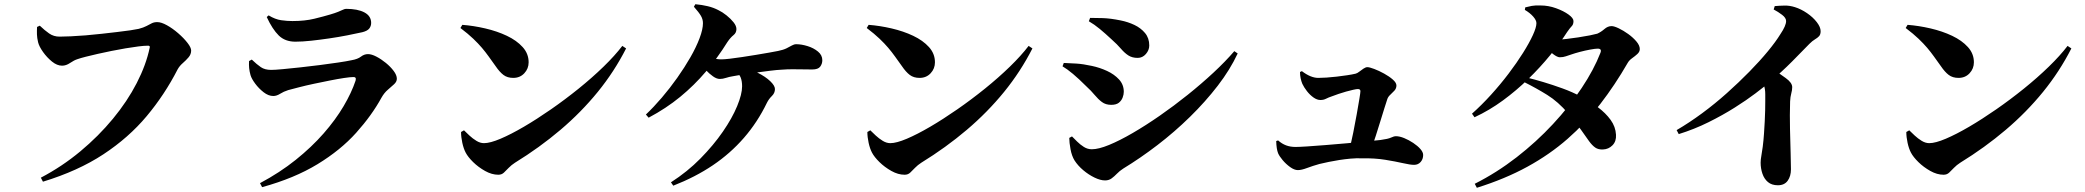

<svg xmlns="http://www.w3.org/2000/svg" viewBox="-20 -827 9905 912"><path d="M174 17Q275 -36 361.5 -108Q448 -180 516.5 -263Q585 -346 629.5 -432.5Q674 -519 691 -600Q693 -605 690.5 -607.5Q688 -610 684 -610Q665 -610 637.5 -606.5Q610 -603 577 -597.5Q544 -592 509.5 -585Q475 -578 444 -571Q413 -564 387.5 -557.5Q362 -551 348 -546Q332 -541 313 -528Q294 -515 275 -515Q251 -515 227 -534.5Q203 -554 184.5 -580Q166 -606 161 -626Q156 -647 155.5 -663.5Q155 -680 156 -699L169 -705Q192 -683 213.5 -668Q235 -653 263 -653Q284 -653 316.5 -654.5Q349 -656 386.5 -659Q424 -662 463 -666.5Q502 -671 537 -675Q572 -679 599 -683Q626 -687 639 -690Q662 -696 676 -703.5Q690 -711 701 -716.5Q712 -722 727 -722Q746 -722 773 -707Q800 -692 826.5 -669Q853 -646 870.5 -623.5Q888 -601 888 -587Q888 -569 875.5 -554.5Q863 -540 848 -527Q833 -514 824 -498Q762 -377 676.5 -275Q591 -173 471 -94Q351 -15 184 36Z M1215 43Q1309 -7 1384.5 -67.5Q1460 -128 1517 -193Q1574 -258 1612 -322.5Q1650 -387 1669 -444Q1674 -462 1658 -461Q1644 -461 1614 -456.5Q1584 -452 1546.5 -444.5Q1509 -437 1471 -429Q1433 -421 1400.5 -412.5Q1368 -404 1349 -399Q1327 -392 1310.5 -381.5Q1294 -371 1278 -371Q1255 -371 1232 -389Q1209 -407 1192 -430Q1175 -453 1170 -470Q1165 -488 1163.5 -503.5Q1162 -519 1163 -537L1176 -544Q1200 -521 1219 -508Q1238 -495 1268 -495Q1286 -495 1323 -498.5Q1360 -502 1406.5 -507Q1453 -512 1499.5 -518Q1546 -524 1586.5 -530Q1627 -536 1650 -541Q1679 -546 1694.5 -558Q1710 -570 1728 -570Q1745 -570 1768 -558Q1791 -546 1813 -528Q1835 -510 1850 -490Q1865 -470 1865 -453Q1865 -439 1852 -427Q1839 -415 1822 -400.5Q1805 -386 1792 -363Q1746 -279 1672 -196.5Q1598 -114 1488 -47Q1378 20 1225 62ZM1383 -629Q1334 -629 1304 -658.5Q1274 -688 1247 -746L1256 -754Q1287 -735 1315.5 -731Q1344 -727 1369 -727Q1428 -727 1473 -738Q1518 -749 1548 -758Q1572 -765 1586.5 -771Q1601 -777 1609.5 -781Q1618 -785 1624 -785Q1679 -785 1711 -768Q1743 -751 1743 -718Q1743 -703 1734 -691.5Q1725 -680 1701 -674Q1670 -667 1629 -659Q1588 -651 1543.5 -644.5Q1499 -638 1457.5 -633.5Q1416 -629 1383 -629Z M2347 3Q2316 3 2284 -15Q2252 -33 2227.5 -57Q2203 -81 2192 -102Q2182 -121 2176 -148.5Q2170 -176 2170 -200L2184 -208Q2194 -198 2209.5 -183.5Q2225 -169 2243 -158Q2261 -147 2279 -147Q2308 -147 2357.5 -168Q2407 -189 2468.5 -225Q2530 -261 2597 -307.5Q2664 -354 2728.5 -406Q2793 -458 2847 -510.5Q2901 -563 2936 -609L2954 -597Q2898 -487 2819.5 -390.5Q2741 -294 2642 -210Q2543 -126 2426 -54Q2409 -43 2396.5 -30Q2384 -17 2373.5 -7Q2363 3 2347 3ZM2418 -457Q2390 -457 2371.5 -471Q2353 -485 2334 -513Q2316 -538 2301 -559Q2286 -580 2269 -600Q2252 -620 2228 -643Q2204 -666 2167 -694L2176 -709Q2229 -705 2285 -692Q2341 -679 2387.5 -657Q2434 -635 2462.5 -603.5Q2491 -572 2491 -531Q2491 -501 2470.5 -479Q2450 -457 2418 -457Z M3167 39Q3245 -11 3307 -74Q3369 -137 3413.5 -201.5Q3458 -266 3481.5 -323Q3505 -380 3505 -417Q3505 -441 3498.5 -458Q3492 -475 3477 -485L3497 -510Q3542 -500 3579 -481.5Q3616 -463 3638.5 -441.5Q3661 -420 3661 -404Q3661 -385 3646.5 -371Q3632 -357 3623 -339Q3578 -246 3513.5 -172Q3449 -98 3366 -42Q3283 14 3178 55ZM3048 -283Q3085 -318 3123.5 -363Q3162 -408 3197 -457.5Q3232 -507 3259.5 -555Q3287 -603 3303 -645.5Q3319 -688 3319 -717Q3319 -735 3309.5 -751.5Q3300 -768 3276 -795L3283 -807Q3315 -804 3342 -797.5Q3369 -791 3392 -779Q3411 -770 3431 -754Q3451 -738 3464.5 -721Q3478 -704 3478 -689Q3478 -671 3464 -660Q3450 -649 3435 -627Q3389 -553 3333.5 -487.5Q3278 -422 3211 -367Q3144 -312 3061 -268ZM3399 -452Q3384 -452 3366.5 -464.5Q3349 -477 3333.5 -493.5Q3318 -510 3308 -523L3328 -564Q3342 -557 3364.5 -551Q3387 -545 3406 -545Q3420 -545 3446 -548Q3472 -551 3505 -556Q3538 -561 3571.5 -566.5Q3605 -572 3633 -577Q3661 -582 3676 -585Q3701 -590 3716 -597.5Q3731 -605 3741.5 -611Q3752 -617 3762 -617Q3787 -617 3816 -608Q3845 -599 3865.5 -582Q3886 -565 3886 -541Q3886 -524 3876 -510.5Q3866 -497 3838 -497Q3818 -497 3793.5 -497.5Q3769 -498 3743.5 -498Q3718 -498 3693 -496Q3670 -495 3638.5 -491Q3607 -487 3573.5 -482.5Q3540 -478 3510.5 -473.5Q3481 -469 3462 -465Q3443 -462 3428 -457Q3413 -452 3399 -452Z M4277 3Q4246 3 4214 -15Q4182 -33 4157.5 -57Q4133 -81 4122 -102Q4112 -121 4106 -148.5Q4100 -176 4100 -200L4114 -208Q4124 -198 4139.5 -183.5Q4155 -169 4173 -158Q4191 -147 4209 -147Q4238 -147 4287.5 -168Q4337 -189 4398.5 -225Q4460 -261 4527 -307.5Q4594 -354 4658.5 -406Q4723 -458 4777 -510.5Q4831 -563 4866 -609L4884 -597Q4828 -487 4749.5 -390.5Q4671 -294 4572 -210Q4473 -126 4356 -54Q4339 -43 4326.5 -30Q4314 -17 4303.5 -7Q4293 3 4277 3ZM4348 -457Q4320 -457 4301.5 -471Q4283 -485 4264 -513Q4246 -538 4231 -559Q4216 -580 4199 -600Q4182 -620 4158 -643Q4134 -666 4097 -694L4106 -709Q4159 -705 4215 -692Q4271 -679 4317.5 -657Q4364 -635 4392.5 -603.5Q4421 -572 4421 -531Q4421 -501 4400.5 -479Q4380 -457 4348 -457Z M5229 30Q5207 30 5179 16.5Q5151 3 5125.5 -18.5Q5100 -40 5084 -65Q5071 -86 5065 -118Q5059 -150 5059 -172L5072 -179Q5082 -169 5096.5 -154.5Q5111 -140 5128.5 -129Q5146 -118 5166 -118Q5198 -118 5248 -138.5Q5298 -159 5360 -195Q5422 -231 5489 -277.5Q5556 -324 5621.5 -376.5Q5687 -429 5744 -482Q5801 -535 5843 -584L5859 -573Q5823 -496 5764.5 -420Q5706 -344 5632.5 -272Q5559 -200 5478 -138Q5397 -76 5315 -26Q5298 -15 5285.5 -2Q5273 11 5260 20.5Q5247 30 5229 30ZM5258 -329Q5232 -329 5214 -342.5Q5196 -356 5179.5 -376Q5163 -396 5140 -417Q5104 -453 5076.5 -476Q5049 -499 5027 -512L5033 -528Q5061 -527 5093 -525Q5125 -523 5166 -514Q5204 -506 5238.5 -490Q5273 -474 5295.5 -449.5Q5318 -425 5318 -391Q5318 -378 5312.5 -363.5Q5307 -349 5294.5 -339Q5282 -329 5258 -329ZM5384 -552Q5358 -552 5340 -563.5Q5322 -575 5304.5 -595.5Q5287 -616 5260 -640Q5230 -668 5204 -689.5Q5178 -711 5152 -726L5158 -742Q5181 -742 5217.5 -741Q5254 -740 5303 -730Q5338 -723 5368.5 -708.5Q5399 -694 5419 -670Q5439 -646 5439 -611Q5439 -589 5423 -570.5Q5407 -552 5384 -552Z M6391 -119Q6399 -153 6408 -197.5Q6417 -242 6424.5 -284.5Q6432 -327 6437 -357Q6442 -387 6442 -394Q6442 -404 6430 -404Q6423 -404 6407.5 -400.5Q6392 -397 6374 -392Q6356 -387 6338.5 -381Q6321 -375 6308 -370Q6290 -364 6278.5 -358Q6267 -352 6252 -352Q6236 -352 6219 -364Q6202 -376 6188 -394Q6174 -412 6166 -429Q6161 -441 6158 -455.5Q6155 -470 6155 -485L6164 -489Q6185 -473 6204.5 -465Q6224 -457 6242 -457Q6258 -457 6281 -458.5Q6304 -460 6329.5 -463Q6355 -466 6378.5 -469.5Q6402 -473 6419 -477Q6427 -479 6436.5 -486.5Q6446 -494 6456.5 -501Q6467 -508 6475 -508Q6485 -508 6507.5 -499.5Q6530 -491 6554.5 -477.5Q6579 -464 6596 -449Q6613 -434 6613 -421Q6613 -407 6603.5 -396.5Q6594 -386 6584 -377Q6574 -368 6570 -357Q6565 -342 6556 -313.5Q6547 -285 6536.5 -250.5Q6526 -216 6515 -182Q6504 -148 6494 -120ZM6145 -19Q6128 -19 6108 -33.5Q6088 -48 6072.5 -66.5Q6057 -85 6051 -99Q6043 -119 6042 -157L6051 -160Q6069 -144 6089 -136.5Q6109 -129 6134 -129Q6151 -129 6189.5 -131.5Q6228 -134 6277.5 -138Q6327 -142 6378 -146.5Q6429 -151 6471.5 -155.5Q6514 -160 6537 -162Q6574 -167 6587.5 -173.5Q6601 -180 6611 -180Q6628 -180 6650 -171Q6672 -162 6693 -148Q6714 -134 6727 -119Q6740 -104 6740 -91Q6740 -71 6728 -57.5Q6716 -44 6697 -44Q6679 -44 6644 -52Q6609 -60 6560 -68Q6511 -76 6450 -75Q6422 -76 6395 -73.5Q6368 -71 6342 -67Q6316 -63 6292 -58Q6268 -53 6247 -48Q6215 -39 6188.5 -29Q6162 -19 6145 -19Z M6985 46Q7090 -7 7184 -80Q7278 -153 7356.5 -237.5Q7435 -322 7493 -409Q7551 -496 7582 -576Q7590 -596 7569 -596Q7558 -596 7533.5 -591.5Q7509 -587 7484.5 -580.5Q7460 -574 7446 -569Q7430 -564 7417.5 -559.5Q7405 -555 7389 -555Q7377 -555 7357.5 -570Q7338 -585 7316 -603L7336 -642Q7352 -640 7362.5 -639.5Q7373 -639 7383 -639Q7395 -639 7421 -642Q7447 -645 7477 -649.5Q7507 -654 7532 -659Q7557 -664 7567 -667Q7585 -675 7601 -689Q7617 -703 7635 -703Q7647 -703 7669 -692.5Q7691 -682 7714 -665.5Q7737 -649 7753 -630Q7769 -611 7769 -594Q7769 -581 7757.5 -570.5Q7746 -560 7732.5 -550.5Q7719 -541 7712 -529Q7651 -423 7581 -332.5Q7511 -242 7426 -167.5Q7341 -93 7235 -35Q7129 23 6995 65ZM7594 -117Q7572 -116 7557.5 -126Q7543 -136 7528 -156.5Q7513 -177 7490.5 -209.5Q7468 -242 7429 -288Q7381 -344 7329.5 -376Q7278 -408 7220 -437L7235 -458Q7268 -450 7311.5 -437Q7355 -424 7402 -407Q7449 -390 7490 -368Q7532 -346 7569.5 -318Q7607 -290 7630.5 -257.5Q7654 -225 7656 -187Q7658 -156 7639.5 -137Q7621 -118 7594 -117ZM6972 -287Q7018 -328 7062.5 -377Q7107 -426 7146 -477.5Q7185 -529 7214.5 -576Q7244 -623 7261 -660Q7278 -697 7278 -717Q7278 -731 7262.5 -748.5Q7247 -766 7223 -780L7225 -792Q7240 -796 7256 -799Q7272 -802 7298 -801Q7335 -801 7371 -788Q7407 -775 7430.5 -758Q7454 -741 7454 -727Q7454 -711 7446 -703Q7438 -695 7424 -675Q7390 -622 7343 -564.5Q7296 -507 7239.5 -452Q7183 -397 7119 -350Q7055 -303 6984 -270Z M7944 -209Q8004 -244 8065 -289Q8126 -334 8183 -385Q8240 -436 8289.5 -486.5Q8339 -537 8377 -583Q8415 -629 8437 -665Q8464 -705 8464 -727Q8464 -742 8445 -756.5Q8426 -771 8405 -782L8410 -798Q8432 -800 8456.5 -800.5Q8481 -801 8506 -793Q8535 -784 8563.5 -764.5Q8592 -745 8610 -721.5Q8628 -698 8628 -679Q8628 -663 8620.5 -655Q8613 -647 8601 -640Q8589 -633 8575 -619Q8542 -585 8492.5 -535Q8443 -485 8382 -434Q8360 -415 8318.5 -383.5Q8277 -352 8220 -316Q8163 -280 8095.5 -246.5Q8028 -213 7954 -190ZM8425 53Q8396 53 8378 38Q8360 23 8351.5 -2Q8343 -27 8343 -54Q8343 -69 8346.5 -87.5Q8350 -106 8353 -130Q8357 -162 8359 -192.5Q8361 -223 8362.5 -250.5Q8364 -278 8364.5 -302.5Q8365 -327 8365 -346.5Q8365 -366 8365 -379Q8365 -405 8358 -423Q8351 -441 8338 -461L8392 -506Q8432 -478 8462.5 -456Q8493 -434 8493 -413Q8493 -399 8488.5 -383Q8484 -367 8483 -345Q8481 -280 8482.5 -214.5Q8484 -149 8485.5 -98.5Q8487 -48 8487 -23Q8487 10 8471.5 31.5Q8456 53 8425 53Z M9212 3Q9181 3 9149 -15Q9117 -33 9092.5 -57Q9068 -81 9057 -102Q9047 -121 9041 -148.5Q9035 -176 9035 -200L9049 -208Q9059 -198 9074.5 -183.5Q9090 -169 9108 -158Q9126 -147 9144 -147Q9173 -147 9222.5 -168Q9272 -189 9333.5 -225Q9395 -261 9462 -307.5Q9529 -354 9593.5 -406Q9658 -458 9712 -510.5Q9766 -563 9801 -609L9819 -597Q9763 -487 9684.5 -390.5Q9606 -294 9507 -210Q9408 -126 9291 -54Q9274 -43 9261.5 -30Q9249 -17 9238.5 -7Q9228 3 9212 3ZM9283 -457Q9255 -457 9236.5 -471Q9218 -485 9199 -513Q9181 -538 9166 -559Q9151 -580 9134 -600Q9117 -620 9093 -643Q9069 -666 9032 -694L9041 -709Q9094 -705 9150 -692Q9206 -679 9252.5 -657Q9299 -635 9327.5 -603.5Q9356 -572 9356 -531Q9356 -501 9335.5 -479Q9315 -457 9283 -457Z"/></svg>

Font: Noto Serif JP ExtraLight ExtraBold
Style: Regular
Weight: 800
Version: Version 2.003-H1;hotconv 1.1.1;makeotfexe 2.6.0